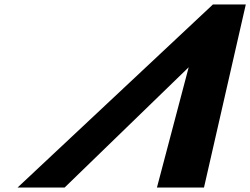

<svg xmlns="http://www.w3.org/2000/svg" viewBox="-20 -845 1127 865"><path d="M1087.4 -825H939.4L59 0H271L830.1 -542L687 0H899Z"/></svg>

Font: Hussar
Style: BdWodka
Weight: 700
Foundry: Cannot Into Space Fonts
Version: Version 2.00